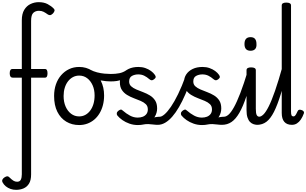

<svg xmlns="http://www.w3.org/2000/svg" viewBox="-74 -1139 2836 1778"><path d="M75 619Q48 619 23.5 610.5Q-1 602 -20 586.5Q-39 571 -50 550Q-57 536 -51.5 524Q-46 512 -30 502Q-15 493 -5 493.5Q5 494 16 506Q33 523 49 533.5Q65 544 84 544Q110 544 119 524.5Q128 505 128 476V-420H43Q30 -420 23 -430Q16 -440 16 -460Q16 -500 41 -500H128V-951Q128 -1011 150.5 -1048Q173 -1085 209 -1102Q245 -1119 284 -1119Q333 -1119 367 -1101Q401 -1083 423 -1060Q434 -1049 430.5 -1037.5Q427 -1026 416 -1014Q403 -1001 392 -999Q381 -997 369 -1005Q347 -1021 329 -1030Q311 -1039 286 -1039Q255 -1039 234.5 -1020Q214 -1001 214 -945V-500H343Q366 -500 366 -460Q366 -420 343 -420H214V476Q214 530 195 561Q176 592 144.5 605.5Q113 619 75 619Z M659 19Q592 19 539.5 -12.5Q487 -44 457 -104Q427 -164 427 -250Q427 -309 444 -358Q461 -407 492.5 -443Q524 -479 566 -499Q608 -519 659 -519Q726 -519 778 -484.5Q830 -450 860 -390.5Q890 -331 890 -255Q890 -207 879 -165Q868 -123 847.5 -89Q827 -55 798.5 -31Q770 -7 734.5 6Q699 19 659 19ZM659 -61Q690 -61 716 -75Q742 -89 761.5 -115Q781 -141 791.5 -176.5Q802 -212 802 -255Q802 -308 783.5 -349.5Q765 -391 733 -415Q701 -439 659 -439Q628 -439 601.5 -425Q575 -411 555.5 -385.5Q536 -360 525.5 -325.5Q515 -291 515 -250Q515 -195 533.5 -152.5Q552 -110 584.5 -85.5Q617 -61 659 -61Z M950 -385Q910 -385 857.5 -394.5Q805 -404 750 -433Q732 -442 732.5 -458.5Q733 -475 742.5 -487Q752 -499 761 -494Q790 -478 825 -469Q860 -460 894 -457Q928 -454 952 -454Q996 -454 1031 -461Q1066 -468 1095 -488Q1104 -494 1115.5 -484Q1127 -474 1128.5 -458.5Q1130 -443 1108 -430Q1080 -413 1056.5 -403Q1033 -393 1008 -389Q983 -385 950 -385Z M1268 -30Q1295 -38 1320.5 -44.5Q1346 -51 1368.5 -54.5Q1391 -58 1408 -58Q1417 -58 1419 -46.5Q1421 -35 1417.5 -20.5Q1414 -6 1406.5 5.5Q1399 17 1390 17Q1366 17 1344.5 14Q1323 11 1299 10Q1275 9 1241 16ZM1203 19Q1162 19 1125 6Q1088 -7 1059.5 -27Q1031 -47 1013 -69Q1006 -78 1007.5 -90.5Q1009 -103 1022 -113Q1034 -122 1043 -124Q1052 -126 1063 -115Q1095 -87 1129.5 -68.5Q1164 -50 1201 -50Q1227 -50 1248 -58Q1269 -66 1282 -83Q1295 -100 1295 -126Q1295 -156 1276.5 -174Q1258 -192 1228.5 -204.5Q1199 -217 1165.5 -229.5Q1132 -242 1102.5 -260Q1073 -278 1054.5 -306Q1036 -334 1036 -378Q1036 -419 1057 -450.5Q1078 -482 1116.5 -500.5Q1155 -519 1208 -519Q1243 -519 1272.5 -508.5Q1302 -498 1324.5 -481.5Q1347 -465 1360 -446Q1369 -433 1368 -424.5Q1367 -416 1353 -405Q1340 -395 1330.5 -395.5Q1321 -396 1310 -405Q1286 -426 1261.5 -438Q1237 -450 1206 -450Q1174 -450 1148 -436Q1122 -422 1122 -384Q1122 -357 1140.5 -340Q1159 -323 1188.5 -310.5Q1218 -298 1251.5 -285.5Q1285 -273 1314.5 -255Q1344 -237 1362.5 -208.5Q1381 -180 1381 -135Q1381 -95 1360.5 -60Q1340 -25 1300.5 -3Q1261 19 1203 19Z M1387 17Q1373 17 1369 5.5Q1365 -6 1369 -20.5Q1373 -35 1382.5 -46.5Q1392 -58 1406 -58Q1424 -58 1450.5 -81Q1477 -104 1509 -150.5Q1541 -197 1575.5 -268Q1610 -339 1645 -435Q1650 -448 1665 -446Q1680 -444 1692 -433.5Q1704 -423 1699 -409Q1671 -332 1642.5 -266Q1614 -200 1583.5 -147.5Q1553 -95 1521 -58.5Q1489 -22 1455.5 -2.5Q1422 17 1387 17Z M1862 -30Q1889 -38 1914.5 -44.5Q1940 -51 1962.5 -54.5Q1985 -58 2002 -58Q2011 -58 2013 -46.5Q2015 -35 2011.5 -20.5Q2008 -6 2000.5 5.5Q1993 17 1984 17Q1960 17 1938.5 14Q1917 11 1893 10Q1869 9 1835 16ZM1797 19Q1756 19 1719 6Q1682 -7 1653.5 -27Q1625 -47 1607 -69Q1600 -78 1601.5 -90.5Q1603 -103 1616 -113Q1628 -122 1637 -124Q1646 -126 1657 -115Q1689 -87 1723.5 -68.5Q1758 -50 1795 -50Q1821 -50 1842 -58Q1863 -66 1876 -83Q1889 -100 1889 -126Q1889 -156 1870.5 -174Q1852 -192 1822.5 -204.5Q1793 -217 1759.5 -229.5Q1726 -242 1696.5 -260Q1667 -278 1648.5 -306Q1630 -334 1630 -378Q1630 -419 1651 -450.5Q1672 -482 1710.5 -500.5Q1749 -519 1802 -519Q1837 -519 1866.5 -508.5Q1896 -498 1918.5 -481.5Q1941 -465 1954 -446Q1963 -433 1962 -424.5Q1961 -416 1947 -405Q1934 -395 1924.5 -395.5Q1915 -396 1904 -405Q1880 -426 1855.5 -438Q1831 -450 1800 -450Q1768 -450 1742 -436Q1716 -422 1716 -384Q1716 -357 1734.5 -340Q1753 -323 1782.5 -310.5Q1812 -298 1845.5 -285.5Q1879 -273 1908.5 -255Q1938 -237 1956.5 -208.5Q1975 -180 1975 -135Q1975 -95 1954.5 -60Q1934 -25 1894.5 -3Q1855 19 1797 19Z M1981 17Q1967 17 1960.5 5.5Q1954 -6 1955.5 -20.5Q1957 -35 1968 -46.5Q1979 -58 2000 -58Q2020 -58 2042.5 -77.5Q2065 -97 2092 -145Q2119 -193 2151.5 -277Q2184 -361 2223 -490Q2227 -503 2240.5 -505Q2254 -507 2265.5 -499.5Q2277 -492 2273 -478Q2239 -341 2207.5 -246.5Q2176 -152 2142.5 -94Q2109 -36 2070 -9.5Q2031 17 1981 17Z M2311 17Q2292 17 2274 11Q2256 5 2241.5 -9.5Q2227 -24 2218 -50.5Q2209 -77 2209 -119V-489Q2209 -502 2219.5 -508.5Q2230 -515 2251 -515Q2273 -515 2284 -508.5Q2295 -502 2295 -489V-131Q2295 -90 2303 -74Q2311 -58 2330 -58Q2344 -58 2351 -46.5Q2358 -35 2356 -20.5Q2354 -6 2343 5.5Q2332 17 2311 17ZM2246 -669Q2218 -669 2204 -684.5Q2190 -700 2190 -731Q2190 -763 2204 -779Q2218 -795 2246 -795Q2274 -795 2287.5 -779Q2301 -763 2301 -731Q2303 -700 2288.5 -684.5Q2274 -669 2246 -669Z M2306 17Q2292 17 2285.5 5.5Q2279 -6 2280.5 -20.5Q2282 -35 2293 -46.5Q2304 -58 2325 -58Q2344 -58 2366 -79.5Q2388 -101 2414.5 -153.5Q2441 -206 2473 -298Q2505 -390 2544 -530Q2548 -543 2562 -545Q2576 -547 2587.5 -540.5Q2599 -534 2595 -519Q2558 -371 2526.5 -268.5Q2495 -166 2463 -103Q2431 -40 2393.5 -11.5Q2356 17 2306 17Z M2629 17Q2583 17 2559 -10.5Q2535 -38 2535 -93V-1089Q2535 -1102 2545.5 -1108.5Q2556 -1115 2577 -1115Q2599 -1115 2610 -1108.5Q2621 -1102 2621 -1089V-106Q2621 -80 2626 -70.5Q2631 -61 2644 -61Q2651 -61 2656.5 -66Q2662 -71 2668.5 -82Q2675 -93 2683 -111Q2687 -120 2696 -122.5Q2705 -125 2718 -120Q2732 -116 2738 -107Q2744 -98 2740 -89Q2728 -56 2712 -32.5Q2696 -9 2675.5 4Q2655 17 2629 17Z"/></svg>

Font: Playwrite FR Moderne
Style: Regular
Weight: 400
Designer: Veronika Burian, José Scaglione
Foundry: TypeTogether
Version: Version 1.002